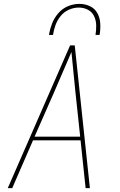

<svg xmlns="http://www.w3.org/2000/svg" viewBox="-20 -969 616 989"><path d="M20 0H43L150 -246H395L421 0H443L365 -735H341ZM158 -265 257 -490Q280 -543 302.5 -595.5Q325 -648 348 -701Q353 -648 358.5 -595.5Q364 -543 369 -490L393 -265ZM232 -789H253Q257 -815 266 -840Q275 -865 292.5 -886.5Q310 -908 335 -919Q360 -930 386 -930Q411 -930 432.5 -919Q454 -908 464.5 -886Q475 -864 475.5 -839Q476 -814 472 -789H493Q498 -818 496.5 -847Q495 -876 482 -900.5Q469 -925 443.5 -937Q418 -949 389 -949Q359 -949 330 -937Q301 -925 280 -900.5Q259 -876 248 -847.5Q237 -819 232 -789Z"/></svg>

Font: Iosevka Sparkle Thin
Style: Italic
Weight: 100
Italic angle: -9°
Designer: Belleve Invis
Foundry: Belleve Invis
Version: Version 4.5.0; ttfautohint (v1.8.3)